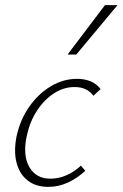

<svg xmlns="http://www.w3.org/2000/svg" viewBox="-20 -724 479 750"><path d="M169 6Q120 6 88 -19Q56 -44 44.5 -89Q33 -134 45 -193Q59 -257 94.5 -307.5Q130 -358 178.5 -387Q227 -416 281 -416Q310 -416 333.5 -406.5Q357 -397 373 -376L345 -350Q333 -366 315 -375Q297 -384 271 -384Q229 -384 191 -359.5Q153 -335 125 -292.5Q97 -250 85 -195Q68 -119 94 -72.5Q120 -26 177 -26Q210 -26 241 -40Q272 -54 296 -77L313 -57Q284 -29 246.5 -11.5Q209 6 169 6ZM244 -511 390 -704H439L278 -511Z"/></svg>

Font: Ysabeau Office ExtraLight
Style: Italic
Weight: 250
Italic angle: -12°
Designer: Christian Thalmann (Catharsis Fonts)
Version: Version 2.001;gftools[0.9.30]; featfreeze: tnum,lnum,ss02